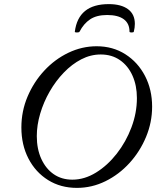

<svg xmlns="http://www.w3.org/2000/svg" viewBox="-20 -901 760 934"><path d="M354 13Q275 13 214 -25Q153 -63 118.5 -129.5Q84 -196 84 -281Q84 -360 114 -431Q144 -502 195.5 -557.5Q247 -613 313 -644.5Q379 -676 450 -676Q529 -676 590 -637Q651 -598 685.5 -531.5Q720 -465 720 -382Q720 -306 690.5 -235Q661 -164 610 -108Q559 -52 493 -19.5Q427 13 354 13ZM332 -27Q391 -27 447 -61.5Q503 -96 548 -153.5Q593 -211 619.5 -281.5Q646 -352 646 -424Q646 -485 624.5 -533Q603 -581 563.5 -608.5Q524 -636 470 -636Q421 -636 375.5 -612.5Q330 -589 290.5 -548Q251 -507 221.5 -455.5Q192 -404 175.5 -348Q159 -292 159 -239Q159 -176 181 -128Q203 -80 241.5 -53.5Q280 -27 332 -27ZM344 -747Q361 -881 509 -881Q569 -881 602.5 -856.5Q636 -832 636 -785Q636 -767 631 -747Q630 -743 620 -743Q610 -743 610 -747Q610 -787 582 -807.5Q554 -828 501 -828Q450 -828 418.5 -807Q387 -786 367 -747Q365 -743 354 -743Q343 -743 344 -747Z"/></svg>

Font: Junicode SmExp
Style: Italic
Weight: 400
Width: 6
Italic angle: -11°
Designer: Peter S. Baker
Version: Version 2.205; ttfautohint (v1.8.4)